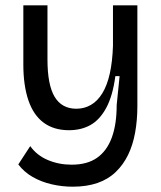

<svg xmlns="http://www.w3.org/2000/svg" viewBox="-20 -537 606 724"><path d="M254 167Q214 167 175 158Q136 149 103.5 130.5Q71 112 49 83L94 14Q119 49 160.5 66.5Q202 84 250 84Q309 84 346 58Q383 32 401.5 -18Q420 -68 420 -141L431 -250H415Q405 -175 380.5 -130Q356 -85 321 -65.5Q286 -46 240 -46Q183 -46 144.5 -74.5Q106 -103 87 -159Q68 -215 68 -294V-517H159V-313Q159 -217 186 -172Q213 -127 268 -127Q298 -127 323 -141.5Q348 -156 366 -185.5Q384 -215 394 -259.5Q404 -304 406 -364V-517H498V-137Q498 -84 489.5 -37Q481 10 463 47Q445 84 416.5 111.5Q388 139 347.5 153Q307 167 254 167Z"/></svg>

Font: Bricolage Grotesque 36pt
Style: Regular
Weight: 400
Designer: Mathieu Triay
Foundry: Atelier Triay
Version: Version 1.001;gftools[0.9.33.dev8+g029e19f]